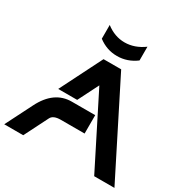

<svg xmlns="http://www.w3.org/2000/svg" viewBox="-209 -1150 1308 1335"><g transform="rotate(30 445.0 -482.5)"><path d="M2.4 0 110.4 -213.9Q189.5 -371.1 331.1 -371.1H518.6V-223.6H327.6Q267.6 -223.6 251 -190.9L154.8 0ZM887.2 0H724.6L439.9 -564.9L356.9 -400.4H204.6L374 -737.3H515.6ZM292.5 -964.8Q361.8 -911.1 441.4 -911.1Q521.5 -911.1 595.2 -964.8V-854.5Q525.9 -802.7 443.1 -802.7Q360.4 -802.7 292.5 -854.5Z"/></g></svg>

Font: New Shape
Style: Bold
Weight: 700
Designer: Wojciech Kalinowski "wmk69" (wmk69@o2.pl)
Foundry: Wojciech Kalinowski "wmk69" (wmk69@o2.pl)
Version: Version 2.1.1; 2021-05-14